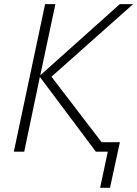

<svg xmlns="http://www.w3.org/2000/svg" viewBox="-20 -734 664 929"><path d="M464.4 174.8 501.5 0H443.8L172.9 -361.8L97.2 0H46.9L198.2 -713.9H248L174.8 -369.6L559.6 -713.9H624L229 -362.8L471.7 -45.9H560.1L512.2 174.8Z"/></svg>

Font: Open Sans Light
Style: Italic
Weight: 300
Italic angle: -12°
Designer: Monotype Design Team
Foundry: Monotype Imaging Inc.
Version: Version 3.003; ttfautohint (v1.8.4)